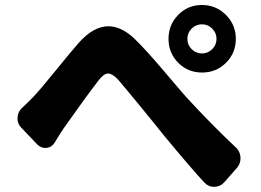

<svg xmlns="http://www.w3.org/2000/svg" viewBox="-20 -764 1040 766"><path d="M744.6 -649.9Q727.5 -632.8 727.5 -608.9Q727.5 -585 744.6 -567.9Q761.7 -550.8 785.6 -550.8Q809.6 -550.8 826.7 -567.9Q843.8 -585 843.8 -608.9Q843.8 -632.8 826.7 -649.9Q809.6 -667 785.6 -667Q761.7 -667 744.6 -649.9ZM690.9 -513.7Q652.3 -552.7 652.3 -608.9Q652.3 -665 690.9 -704.6Q729.5 -744.1 785.6 -744.1Q841.8 -744.1 881.3 -704.6Q920.9 -665 920.9 -608.9Q920.9 -552.7 881.8 -513.7Q842.8 -474.6 786.1 -474.6Q729.5 -474.6 690.9 -513.7ZM198.2 -195.3Q187.5 -176.8 166 -173.8Q163.1 -173.8 160.2 -173.8Q142.6 -173.8 128.9 -187.5L64.5 -254.9Q49.8 -270.5 49.8 -291Q49.8 -316.4 68.4 -334Q90.8 -354.5 115.2 -379.9Q137.7 -403.3 201.2 -481.4Q264.6 -559.6 293 -591.8Q352.5 -659.2 412.1 -659.2Q463.9 -659.2 515.6 -610.4Q558.6 -569.3 635.3 -479Q711.9 -388.7 723.6 -376Q824.2 -266.6 920.9 -175.8Q939.5 -158.2 939.5 -131.8Q939.5 -110.4 924.8 -93.8L875 -37.1Q859.4 -19.5 835.9 -18.6Q835 -18.6 834 -18.6Q811.5 -18.6 795.9 -35.2Q747.1 -86.9 629.9 -228.5Q613.3 -250 545.4 -333Q477.5 -416 450.2 -447.3Q427.7 -470.7 412.1 -470.7Q411.1 -470.7 410.2 -470.7Q393.6 -469.7 374 -444.3Q318.4 -372.1 235.4 -253.9Q221.7 -234.4 198.2 -195.3Z"/></svg>

Font: Gen Jyuu Gothic Heavy
Style: Bold
Weight: 900
Designer: [Source Han Sans]
Ryoko NISHIZUKA  (kana & ideographs); Paul D. Hunt (Latin, Greek & Cyrillic); Wenlong ZHANG  (bopomofo
Version: Version 1.002.20150607